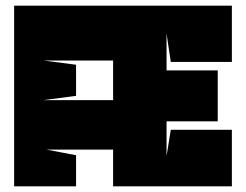

<svg xmlns="http://www.w3.org/2000/svg" viewBox="-20 -659 870 679"><path d="M569 -107V-230H750V-410H569V-540L584 -440H800V-639H30V0H249V-110L144 -130H380V0H800V-200H584ZM134 -445H380V-305H134L249 -320V-430Z"/></svg>

Font: Banana Brick
Style: Regular
Weight: 400
Designer: artmaker
Foundry: artmaker
Version: Version 4.000 2011 initial release